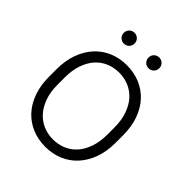

<svg xmlns="http://www.w3.org/2000/svg" viewBox="-239 -1031 1187 1187"><g transform="rotate(45 355.0 -437.5)"><path d="M355 7Q292 7 239 -15Q186 -37 147 -79Q108 -121 86.5 -181Q65 -241 65 -318V-382Q65 -458 87 -518Q109 -578 147.5 -620Q186 -662 239 -684.5Q292 -707 355 -707Q418 -707 471 -685Q524 -663 563 -621Q602 -579 623.5 -518.5Q645 -458 645 -382V-318Q645 -242 623 -182Q601 -122 562.5 -80Q524 -38 471 -15.5Q418 7 355 7ZM355 -59Q402 -59 442 -76Q482 -93 511 -126Q540 -159 556.5 -207.5Q573 -256 573 -318V-382Q573 -443 556 -491.5Q539 -540 510 -573Q481 -606 441 -623.5Q401 -641 355 -641Q308 -641 268 -624Q228 -607 199 -574Q170 -541 153.5 -492.5Q137 -444 137 -382V-318Q137 -256 154 -208Q171 -160 200 -127Q229 -94 269 -76.5Q309 -59 355 -59ZM247 -788Q227 -788 213.5 -801.5Q200 -815 200 -835Q200 -855 213.5 -868.5Q227 -882 247 -882Q267 -882 280.5 -868.5Q294 -855 294 -835Q294 -815 280.5 -801.5Q267 -788 247 -788ZM463 -788Q443 -788 429.5 -801.5Q416 -815 416 -835Q416 -855 429.5 -868.5Q443 -882 463 -882Q483 -882 496.5 -868.5Q510 -855 510 -835Q510 -815 496.5 -801.5Q483 -788 463 -788Z"/></g></svg>

Font: PT Root UI Web
Style: Regular
Weight: 400
Designer: Vitaly Kuzmin
Foundry: ParaType Ltd.
Version: Version 1.000W